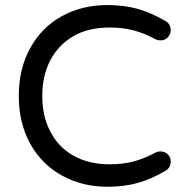

<svg xmlns="http://www.w3.org/2000/svg" viewBox="-20 -712 719 743"><path d="M220.7 -32.2Q140.6 -76.2 96.7 -156.2Q52.7 -236.3 52.7 -340.8Q52.7 -447.3 97.7 -527.3Q141.6 -606.4 219.2 -649.4Q296.9 -692.4 395.5 -692.4Q459 -692.4 510.7 -678.2Q562.5 -664.1 618.2 -631.8Q640.6 -621.1 640.6 -593.8Q640.6 -579.1 629.4 -567.4Q618.2 -555.7 600.6 -555.7Q589.8 -555.7 583 -559.6Q537.1 -584 496.1 -594.7Q455.1 -605.5 404.3 -605.5Q320.3 -605.5 262.7 -571.3Q205.1 -537.1 174.3 -478Q143.6 -418.9 143.6 -340.8Q143.6 -261.7 173.8 -205.1Q204.1 -143.6 263.7 -109.9Q323.2 -76.2 404.3 -76.2Q455.1 -76.2 496.1 -86.9Q537.1 -97.7 583 -122.1Q589.8 -126 600.6 -126Q618.2 -126 629.4 -114.7Q640.6 -103.5 640.6 -87.9Q640.6 -61.5 618.2 -49.8Q562.5 -17.6 510.7 -3.4Q459 10.7 395.5 10.7Q298.8 10.7 220.7 -32.2Z"/></svg>

Font: jf-openhuninn-2.1
Style: Regular
Weight: 400
Designer: [Kosugi Maru]
Designed by MOTOYA      

[Varela Round]
Joe Prince (Latin component); Avraham Cornfeld (Hebrew component)
Foundry: justfont Co., Ltd.
Version: 2.1